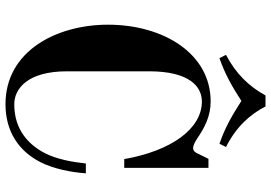

<svg xmlns="http://www.w3.org/2000/svg" viewBox="-164 -806 988 700"><g transform="rotate(90 330.0 -456.0)"><path d="M180 -786 192 -762C254 -784 293 -807 348 -842C403 -807 442 -784 504 -762L516 -786C444 -822 398 -872 368 -930H328C294 -868 247 -821 180 -786ZM70 -356C70 -168 166 18 360 18C460 18 531 -31 571 -109C595 -156 608 -220 612 -275H576C571 -228 561 -168 537 -123C507 -67 454 -14 360 -14C304 -14 240 -62 240 -206V-506C240 -650 294 -698 350 -698C450 -698 530 -586 560 -415H592V-722H559L541 -685C536 -674 531 -666 519 -666C511 -666 499 -672 485 -681C445 -708 404 -730 350 -730C174 -730 70 -556 70 -356Z"/></g></svg>

Font: Old Standard
Style: Bold
Weight: 700
Designer: Alexey Kryukov <alexios@thessalonica.org.ru>
Version: Version 2.0.2